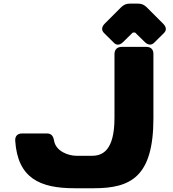

<svg xmlns="http://www.w3.org/2000/svg" viewBox="-20 -1004 937 1040"><path d="M383.3 15.6H488.8C688 15.6 811 -45.9 811 -363.3V-711.4C811 -736.8 797.4 -750 772 -750H639.2C614.3 -750 600.1 -735.4 600.1 -710.4V-365.7C600.1 -189 535.6 -160.2 478.5 -160.2H393.6C350.1 -160.2 282.7 -184.6 272.9 -241.7C268.6 -267.1 258.3 -281.2 233.4 -281.2H100.6C75.2 -281.2 60.5 -267.1 62.5 -240.7C76.2 -38.6 196.3 15.6 383.3 15.6ZM647 -776.4 699.2 -827.6H711.9L764.2 -776.4C781.2 -759.3 800.3 -757.8 814.9 -772.5L868.2 -825.2C882.8 -839.8 881.8 -857.4 863.8 -875.5L775.4 -963.9C761.2 -978 747.6 -984.4 727.5 -984.4H683.1C663.6 -984.4 649.4 -978 635.3 -963.9L547.4 -876C529.3 -857.9 529.3 -839.4 543.5 -825.2L596.7 -772.5C611.8 -756.8 630.4 -759.8 647 -776.4Z"/></svg>

Font: Gyrotrope Black
Style: Regular
Weight: 900
Designer: David Moles
Version: Version 1.003;Glyphs 3.3.1 (3343)